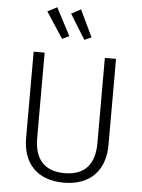

<svg xmlns="http://www.w3.org/2000/svg" viewBox="-62 -985 775 1045"><g transform="rotate(5 326.0 -463.0)"><path d="M208 -937 156 -910 249 -768 287 -786ZM338 -937 286 -909 370 -773 408 -790ZM551 -685H490V-219C490 -109 441 -41 326 -41C211 -41 161 -108 161 -219V-685H101V-214C101 -82 174 11 326 11C476 11 551 -82 551 -214Z"/></g></svg>

Font: FiraGO Light
Style: Regular
Weight: 300
Designer: bBox Type
Foundry: bBox Type GmbH
Version: Version 1.001;PS 001.001;hotconv 1.0.88;makeotf.lib2.5.64775